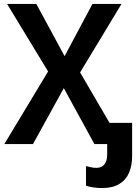

<svg xmlns="http://www.w3.org/2000/svg" viewBox="-20 -734 713 978"><path d="M498 224Q477 224 454.5 220.5Q432 217 418 212V112Q431 115 443.5 118Q456 121 471 121Q486 121 498.5 114.5Q511 108 518.5 92.5Q526 77 526 49V0H461L305 -285L148 0H2L225 -370L16 -714H165L309 -448L451 -714H599L388 -365L538 -108H653V61Q653 109 637.5 145.5Q622 182 588 203Q554 224 498 224Z"/></svg>

Font: Noto Sans Display SemiBold
Style: Regular
Weight: 600
Designer: Monotype Design Team
Foundry: Monotype Imaging Inc.
Version: Version 2.003